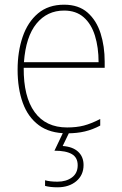

<svg xmlns="http://www.w3.org/2000/svg" viewBox="-20 -558 521 818"><path d="M253 -538Q315 -538 353 -504.5Q391 -471 408.5 -416Q426 -361 426 -295V-269H81Q80 -146 127.5 -80.5Q175 -15 266 -15Q306 -15 337 -23Q368 -31 407 -51V-23Q375 -6 341.5 2Q308 10 266 10Q192 10 145.5 -24.5Q99 -59 77 -120Q55 -181 55 -261Q55 -338 76.5 -401Q98 -464 142 -501Q186 -538 253 -538ZM253 -513Q181 -513 135.5 -457.5Q90 -402 82 -293H400Q400 -356 384.5 -406Q369 -456 336.5 -484.5Q304 -513 253 -513ZM336 145Q336 188 305 214Q274 240 225 240Q194 240 172 234V210Q193 216 225 216Q262 216 286.5 198Q311 180 311 146Q311 113 286 98.5Q261 84 212 84L252 0H278L247 64Q290 67 313 88.5Q336 110 336 145Z"/></svg>

Font: Noto Sans SemiCondensed Thin
Style: Regular
Weight: 100
Width: 4
Designer: Monotype Design Team
Foundry: Monotype Imaging Inc.
Version: Version 2.013; ttfautohint (v1.8.4.7-5d5b)